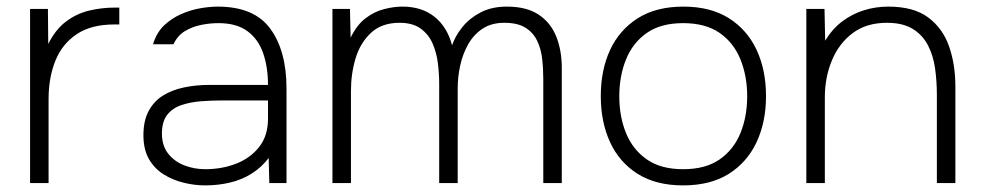

<svg xmlns="http://www.w3.org/2000/svg" viewBox="-20 -554 2979 581"><path d="M71 0V-527H125L126 -421Q148 -465 180 -489Q212 -513 250 -522Q288 -531 326 -531Q329 -531 333.5 -531Q338 -531 341 -531V-480H326Q256 -480 212 -450.5Q168 -421 147.5 -370Q127 -319 127 -254V0Z M600 7Q569 7 536 -1Q503 -9 475 -26.5Q447 -44 430.5 -73Q414 -102 414 -145Q414 -189 430 -218.5Q446 -248 473.5 -265Q501 -282 537 -289.5Q573 -297 611 -297H791Q791 -350 776.5 -392.5Q762 -435 729 -459.5Q696 -484 641 -484Q615 -484 588 -478.5Q561 -473 539 -459.5Q517 -446 505 -420H443Q454 -456 477 -477.5Q500 -499 528.5 -511.5Q557 -524 586 -529Q615 -534 639 -534Q749 -534 798 -467Q847 -400 847 -286V0H795L793 -76Q772 -48 742 -29Q712 -10 676 -1.5Q640 7 600 7ZM601 -42Q651 -42 694 -58.5Q737 -75 764 -109Q791 -143 791 -195V-250H649Q618 -250 587 -247.5Q556 -245 529 -236Q502 -227 486 -206.5Q470 -186 470 -150Q470 -113 489 -89Q508 -65 538 -53.5Q568 -42 601 -42Z M986 0V-527H1039L1041 -440Q1060 -479 1086.5 -499Q1113 -519 1142.5 -526.5Q1172 -534 1198 -534Q1256 -534 1294.5 -503.5Q1333 -473 1348 -417Q1358 -446 1379.5 -472.5Q1401 -499 1434.5 -516.5Q1468 -534 1514 -534Q1573 -534 1609.5 -510Q1646 -486 1663 -444Q1680 -402 1680 -348V0H1624V-315Q1624 -347 1620.5 -377Q1617 -407 1605 -431.5Q1593 -456 1569.5 -470.5Q1546 -485 1506 -485Q1467 -485 1440 -467Q1413 -449 1396.5 -419.5Q1380 -390 1372.5 -355.5Q1365 -321 1365 -286V0H1309V-300Q1309 -331 1305 -363Q1301 -395 1289 -422.5Q1277 -450 1253 -467.5Q1229 -485 1189 -485Q1135 -485 1102.5 -454.5Q1070 -424 1056 -377.5Q1042 -331 1042 -279V0Z M2047 7Q1965 7 1909.5 -28Q1854 -63 1826 -124Q1798 -185 1798 -263Q1798 -342 1826 -402.5Q1854 -463 1909.5 -498.5Q1965 -534 2048 -534Q2130 -534 2185.5 -499Q2241 -464 2269.5 -403Q2298 -342 2298 -263Q2298 -185 2269.5 -124Q2241 -63 2185.5 -28Q2130 7 2047 7ZM2047 -42Q2115 -42 2157.5 -71.5Q2200 -101 2220.5 -151Q2241 -201 2241 -263Q2241 -324 2220.5 -374.5Q2200 -425 2157.5 -454.5Q2115 -484 2047 -484Q1980 -484 1937.5 -454.5Q1895 -425 1874.5 -374.5Q1854 -324 1854 -263Q1854 -201 1874.5 -151Q1895 -101 1937.5 -71.5Q1980 -42 2047 -42Z M2420 0V-527H2475L2477 -431Q2499 -467 2529 -489.5Q2559 -512 2594.5 -523Q2630 -534 2668 -534Q2745 -534 2789 -501Q2833 -468 2852 -413.5Q2871 -359 2871 -292V0H2815V-267Q2815 -309 2809.5 -347.5Q2804 -386 2788 -417Q2772 -448 2742 -466.5Q2712 -485 2664 -485Q2602 -485 2560.5 -454Q2519 -423 2497.5 -371.5Q2476 -320 2476 -259V0Z"/></svg>

Font: Onest ExtraLight
Style: Regular
Weight: 250
Designer: Dmitri Voloshin, Andrey Kudryavtsev
Foundry: Dmitri Voloshin, Andrey Kudryavtsev
Version: Version 1.000;gftools[0.9.33]